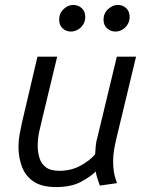

<svg xmlns="http://www.w3.org/2000/svg" viewBox="-20 -748 600 779"><path d="M207 11Q150 11 117 -11Q84 -33 69.5 -70.5Q55 -108 55 -152Q55 -178 59.5 -202.5Q64 -227 69 -250L132 -518H212L153 -273Q149 -254 141 -222Q133 -190 133 -156Q133 -131 140 -107.5Q147 -84 166 -69.5Q185 -55 221 -55Q268 -55 306 -75.5Q344 -96 366 -122Q367 -138 368.5 -156Q370 -174 376 -194L454 -518H532L452 -185Q446 -160 442.5 -138Q439 -116 439 -92Q439 -72 442 -51.5Q445 -31 455 -5L385 5Q381 -7 376.5 -20Q372 -33 368 -52Q346 -30 307 -9.5Q268 11 207 11ZM267 -620Q248 -620 234 -633Q220 -646 220 -668Q220 -694 238 -711Q256 -728 277 -728Q297 -728 311.5 -715Q326 -702 326 -679Q326 -662 317.5 -648.5Q309 -635 295.5 -627.5Q282 -620 267 -620ZM448 -620Q429 -620 414.5 -633Q400 -646 400 -668Q400 -694 418.5 -711Q437 -728 458 -728Q478 -728 492 -715Q506 -702 506 -679Q506 -662 497.5 -648.5Q489 -635 476 -627.5Q463 -620 448 -620Z"/></svg>

Font: Ubuntu Sans Mono
Style: Italic
Weight: 400
Italic angle: -13.5°
Monospace: yes
Designer: Dalton Maag Ltd
Foundry: Dalton Maag Ltd
Version: Version 1.006